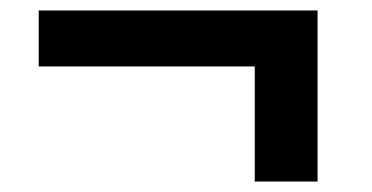

<svg xmlns="http://www.w3.org/2000/svg" viewBox="-20 -485 711 367"><path d="M54 -358V-465H587V-138H467V-358Z"/></svg>

Font: M PLUS 1p
Style: Bold
Weight: 700
Version: Version 1.062